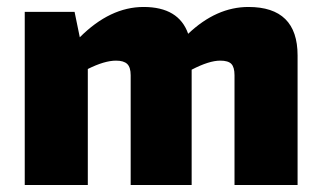

<svg xmlns="http://www.w3.org/2000/svg" viewBox="-20 -531 922 551"><path d="M194 -497 209 -424Q296 -511 392 -511Q493 -511 520 -434Q601 -511 693 -511Q834 -511 834 -372V0H653V-315Q653 -338 644 -347.5Q635 -357 612 -357Q580 -357 530 -331V0H355V-315Q355 -338 345 -347.5Q335 -357 313 -357Q280 -357 232 -333V0H51V-497Z"/></svg>

Font: Ezarion Extra Bold
Style: Regular
Weight: 800
Designer: Natanael Gama
Version: Version 1.001;PS 001.001;hotconv 1.0.70;makeotf.lib2.5.58329